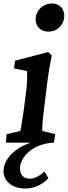

<svg xmlns="http://www.w3.org/2000/svg" viewBox="-29 -816 387 1098"><path d="M116 262C168 262 213 240 248 203L225 165C196 191 169 206 142 206C104 206 81 181 86 137C93 76 164 4 279 0L287 -49L213 -67C211 -79 215 -131 223 -194L241 -342C249 -405 257 -450 267 -499L246 -518L57 -469L51 -425L126 -409C127 -374 126 -328 118 -273L107 -188C96 -112 90 -76 87 -67L9 -49L5 0H145C57 31 0 88 -8 150C-16 215 36 262 116 262ZM175 -715C170 -671 199 -635 248 -635C297 -635 333 -671 338 -715C343 -759 317 -796 267 -796C219 -796 180 -759 175 -715Z"/></svg>

Font: TPK Tissa Web SemiBold
Style: Italic
Weight: 600
Italic angle: -7°
Designer: Jacques Le Bailly, Suppakit Chalermlarp | Katatrad Co.,Ltd.
Foundry: Jacques Le Bailly, Cadson Demak Co.,Ltd.
Version: Version 5.000;Glyphs 3.1.2 (3151)